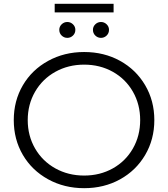

<svg xmlns="http://www.w3.org/2000/svg" viewBox="-20 -978 879 1004"><path d="M420 6Q316 6 231.5 -40.5Q147 -87 99.5 -168Q52 -249 52 -350Q52 -451 99.5 -532Q147 -613 231.5 -659.5Q316 -706 420 -706Q524 -706 607.5 -660Q691 -614 739 -532.5Q787 -451 787 -350Q787 -249 739 -167.5Q691 -86 607.5 -40Q524 6 420 6ZM420 -60Q503 -60 570 -97.5Q637 -135 675 -201.5Q713 -268 713 -350Q713 -432 675 -498.5Q637 -565 570 -602.5Q503 -640 420 -640Q337 -640 269.5 -602.5Q202 -565 163.5 -498.5Q125 -432 125 -350Q125 -268 163.5 -201.5Q202 -135 269.5 -97.5Q337 -60 420 -60ZM290 -822Q290 -839 302.5 -851Q315 -863 332 -863Q349 -863 361.5 -851Q374 -839 374 -822Q374 -804 361.5 -792Q349 -780 332 -780Q315 -780 302.5 -792Q290 -804 290 -822ZM466 -822Q466 -839 478.5 -851Q491 -863 508 -863Q525 -863 537.5 -851Q550 -839 550 -822Q550 -804 537.5 -792Q525 -780 508 -780Q491 -780 478.5 -792Q466 -804 466 -822ZM266 -958H574V-913H266Z"/></svg>

Font: APTA Sans Regular
Style: Regular
Weight: 400
Version: Version 7.200